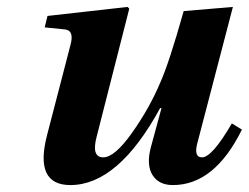

<svg xmlns="http://www.w3.org/2000/svg" viewBox="-20 -522 718 554"><path d="M109 -443 117 -476 348 -502 353 -497 259 -128Q243 -68 278 -68Q311 -68 361.5 -139.5Q412 -211 443 -285Q468 -341 510 -490L652 -502L551 -115Q537 -68 563 -68Q592 -68 649 -166L678 -148Q599 12 479 12Q438 12 420 -17Q402 -46 415 -96L446 -210H442Q321 12 183 12Q78 12 116 -133L183 -391Q195 -434 168 -437Z"/></svg>

Font: Heuristica
Style: Bold Italic
Weight: 700
Italic angle: -13°
Version: Version 1.0.2